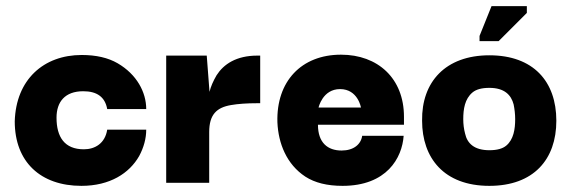

<svg xmlns="http://www.w3.org/2000/svg" viewBox="-20 -595 1861 625"><path d="M245 10C338 10 401 -31 433 -87C448 -115 456 -144 456 -173H329C322 -128 289 -109 253 -109C190 -109 164 -149 164 -212C164 -263 191 -298 251 -298C296 -298 322 -279 329 -240H456C456 -295 425 -353 363 -389C332 -407 293 -416 246 -416C122 -416 32 -336 28 -200C28 -68 112 10 245 10Z M661 0V-165C661 -222 685 -245 732 -253C755 -257 784 -259 817 -259H827V-414H818C749 -414 708 -386 685 -350C674 -331 666 -313 662 -296L653 -414H521V0Z M1095 10C1239 10 1289 -81 1294 -153H1159C1155 -125 1131 -105 1092 -105C1047 -105 1015 -130 1015 -189H1295V-215C1295 -340 1210 -417 1090 -417C961 -417 879 -330 883 -197C886 -128 913 -60 974 -20C1005 0 1045 10 1095 10ZM1017 -245C1017 -245 1030 -305 1087 -305C1145 -305 1155 -245 1155 -245Z M1573 10C1717 10 1791 -76 1791 -202C1791 -330 1716 -415 1573 -415C1430 -415 1352 -328 1354 -202C1354 -81 1425 10 1573 10ZM1573 -106C1524 -106 1501 -128 1494 -160C1490 -175 1488 -191 1488 -207C1488 -240 1493 -273 1518 -294C1530 -304 1548 -309 1573 -309C1622 -309 1644 -286 1652 -255C1655 -240 1657 -224 1657 -207C1657 -175 1652 -141 1628 -121C1616 -111 1598 -106 1573 -106ZM1695 -553V-575H1580L1541 -478V-461H1603Z"/></svg>

Font: OSH Darker Grotesque Black
Style: Regular
Weight: 900
Designer: Gabriel Lam
Foundry: TypeRant
Version: Version 1.000;Glyphs 3.1.1 (3148)